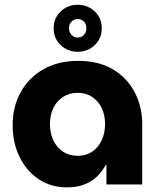

<svg xmlns="http://www.w3.org/2000/svg" viewBox="-20 -783 677 815"><path d="M264 12.3Q195.7 12.3 143.7 -22.7Q91.7 -57.7 62.7 -117.5Q33.7 -177.3 33.7 -252Q33.7 -329.7 67.7 -391.5Q101.7 -453.3 164.2 -489Q226.7 -524.7 312.3 -524.7Q398 -524.7 458.3 -489.2Q518.7 -453.7 551.2 -392.5Q583.7 -331.3 583.7 -255V0H431.7V-82.3H428.3Q414 -55.3 391.8 -33.8Q369.7 -12.3 338.3 0Q307 12.3 264 12.3ZM309.7 -121.7Q345.3 -121.7 371.5 -139.3Q397.7 -157 411.8 -187.8Q426 -218.7 426 -256.7Q426 -294.3 411.8 -324Q397.7 -353.7 371.5 -371.3Q345.3 -389 309.7 -389Q273.7 -389 247 -371.3Q220.3 -353.7 206.2 -324Q192 -294.3 192 -256.7Q192 -218.7 206.2 -187.8Q220.3 -157 247 -139.3Q273.7 -121.7 309.7 -121.7ZM309.7 -563.3Q267 -563.3 237.3 -591.7Q207.7 -620 207.7 -662.8Q207.7 -705.7 237.3 -734.2Q267 -762.7 309.8 -762.7Q352.7 -762.7 382.3 -734.2Q412 -705.7 412 -662.8Q412 -620 382.4 -591.7Q352.8 -563.3 309.7 -563.3ZM309.8 -623.7Q325.7 -623.7 336.2 -634.7Q346.7 -645.7 346.7 -663.2Q346.7 -680.7 336.1 -691.5Q325.6 -702.3 310 -702.3Q294.6 -702.3 283.8 -691.4Q273 -680.5 273 -663.3Q273 -646 283.7 -634.8Q294.5 -623.7 309.8 -623.7Z"/></svg>

Font: MuseoModerno Thin
Style: Regular
Weight: 100
Designer: Pablo Cosgaya, Héctor Gatti, Marcela Romero, and the Authors of The MuseoModerno Project.
Foundry: Omnibus-Type Team
Version: Version 1.003